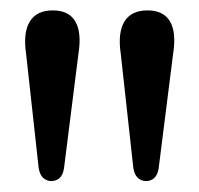

<svg xmlns="http://www.w3.org/2000/svg" viewBox="-20 -796 374 360"><path d="M253.5 -456.5Q245 -456.5 238.5 -462.5Q232 -468.5 230 -481L206.5 -694.5Q200.5 -734.5 213.2 -755.5Q226 -776.5 256.5 -776.5Q286.5 -776.5 298.8 -755.8Q311 -735 304.5 -694.5L277.5 -480.5Q275.5 -468 269.2 -462.2Q263 -456.5 253.5 -456.5ZM76 -456.5Q67.5 -456.5 61 -462.5Q54.5 -468.5 52.5 -481L29 -694.5Q23 -734.5 35.8 -755.5Q48.5 -776.5 79 -776.5Q109 -776.5 121.2 -755.8Q133.5 -735 127 -694.5L100 -480.5Q98 -468 91.8 -462.2Q85.5 -456.5 76 -456.5Z"/></svg>

Font: Fraunces 17pt
Style: Regular
Weight: 400
Version: Version 1.000;[b76b70a41]